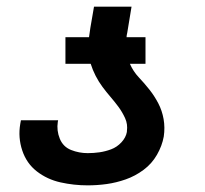

<svg xmlns="http://www.w3.org/2000/svg" viewBox="-20 -550 616 578"><path d="M244 8Q273 8 301.5 4Q330 0 358.5 -10Q387 -20 412 -38.5Q437 -57 452.5 -84Q468 -111 473 -139Q477 -166 472.5 -191.5Q468 -217 456.5 -239Q445 -261 430 -280Q415 -299 398 -317Q381 -335 371 -358H418V-438H361Q361 -441 361.5 -444Q362 -447 363 -451L376 -530H263L252 -466Q251 -459 250 -452Q249 -445 248 -438H177V-358H253Q259 -339 268 -321.5Q277 -304 288.5 -288.5Q300 -273 312.5 -258.5Q325 -244 336.5 -228.5Q348 -213 356.5 -194.5Q365 -176 362 -155V-153Q359 -136 345.5 -121.5Q332 -107 314.5 -100.5Q297 -94 279.5 -91.5Q262 -89 244 -89Q218 -89 194 -98.5Q170 -108 160 -132.5Q150 -157 154 -183L155 -188H43Q42 -183 41 -177Q34 -136 47 -97Q60 -58 91 -34Q122 -10 162 -1Q202 8 244 8Z"/></svg>

Font: Iosevka Sparkle Semibold
Style: Italic
Weight: 600
Italic angle: -9°
Designer: Belleve Invis
Foundry: Belleve Invis
Version: Version 4.5.0; ttfautohint (v1.8.3)